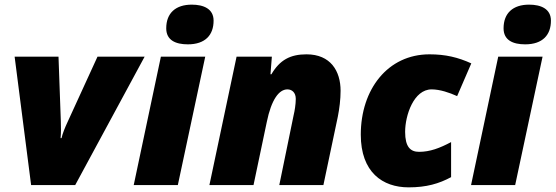

<svg xmlns="http://www.w3.org/2000/svg" viewBox="-20 -797 2393 827"><path d="M114 0H304L603 -553H400L269 -267C261 -250 249 -221 245 -202H241C243 -223 243 -249 242 -275L232 -553H43Z M789 -606C865 -606 900 -647 900 -708C900 -759 857 -777 806 -777C737 -777 696 -741 696 -675C696 -624 736 -606 789 -606ZM556 0H746L864 -553H673Z M882 0H1072L1129 -271C1149 -369 1182 -412 1218 -412C1237 -412 1254 -399 1254 -371C1254 -348 1249 -318 1245 -302L1183 0H1373L1435 -294C1442 -329 1447 -369 1447 -406C1447 -491 1404 -563 1300 -563C1231 -563 1185 -539 1149 -477H1145L1151 -553H999Z M1740 10C1817 10 1871 -6 1923 -34V-185C1874 -159 1832 -143 1785 -143C1748 -143 1725 -164 1725 -229C1725 -300 1762 -412 1839 -412C1875 -412 1916 -398 1949 -383L2010 -524C1953 -550 1899 -563 1830 -563C1650 -563 1534 -412 1534 -217C1534 -55 1628 10 1740 10Z M2242 -606C2318 -606 2353 -647 2353 -708C2353 -759 2310 -777 2259 -777C2190 -777 2149 -741 2149 -675C2149 -624 2189 -606 2242 -606ZM2009 0H2199L2317 -553H2126Z"/></svg>

Font: Noto Sans UI Black
Style: Italic
Weight: 900
Italic angle: -372°
Designer: Monotype Design Team
Foundry: Monotype Imaging Inc.
Version: Version 1.901